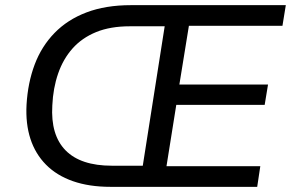

<svg xmlns="http://www.w3.org/2000/svg" viewBox="-20 -725 1129 745"><path d="M409 0Q326 0 263 -22Q200 -44 158.5 -86Q117 -128 98 -186.5Q79 -245 83 -319Q88 -404 114.5 -474.5Q141 -545 191.5 -597Q242 -649 316 -677Q390 -705 488 -705H1089L1076 -625H713L676 -397H1020L1007 -318H664L626 -80H990L978 0ZM414 -82H534L619 -623H484Q408 -623 353 -600.5Q298 -578 261.5 -537Q225 -496 205.5 -439.5Q186 -383 183 -316Q176 -201 234.5 -141.5Q293 -82 414 -82Z"/></svg>

Font: Nunito Sans 10pt Medium
Style: Italic
Weight: 500
Italic angle: -9°
Designer: Vernon Adams
Foundry: Vernon Adams
Version: Version 3.101;gftools[0.9.27]